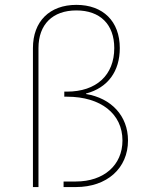

<svg xmlns="http://www.w3.org/2000/svg" viewBox="-20 -757 615 777"><path d="M113.3 -562.5V0H135.7V-562.5C135.7 -658.2 192.9 -714.8 289.1 -714.8C385.3 -714.8 442.4 -658.2 442.4 -562.5C442.4 -453.1 370.1 -386.2 251 -386.2H240.2V-365.7H251C388.7 -365.7 475.6 -295.9 475.6 -188.5C475.6 -88.9 400.4 -22.5 287.1 -22.5H237.3V0H287.1C413.1 0 498 -76.2 498 -188.5C498 -288.1 430.2 -359.9 328.1 -376.5V-378.4C417 -401.9 464.8 -468.8 464.8 -562.5C464.8 -670.4 397.5 -737.3 289.1 -737.3C180.7 -737.3 113.3 -670.4 113.3 -562.5Z"/></svg>

Font: Raveo Thin
Style: Regular
Weight: 100
Designer: Jakub Foglar, Rasmus Andersson (Inter)
Foundry: Jakubfoglar.com
Version: Version 1.100;Glyphs 3.2.3 (3260)